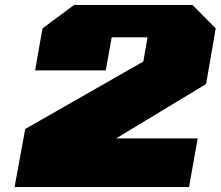

<svg xmlns="http://www.w3.org/2000/svg" viewBox="-20 -757 893 777"><path d="M39 0 82 -235 560 -508 577 -606H432L408 -472H122L152 -642L280 -737H759L853 -642L814 -417L450 -197H780L745 0Z"/></svg>

Font: Tomorrow ExtraBold
Style: Italic
Weight: 800
Italic angle: -10°
Designer: Tony de Marco, Monica Rizzolli
Foundry: Just in Type
Version: Version 2.002